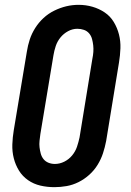

<svg xmlns="http://www.w3.org/2000/svg" viewBox="-20 -766 540 794"><path d="M205 8Q175 8 147 1.5Q119 -5 96 -21Q73 -37 58.5 -60.5Q44 -84 37 -111.5Q30 -139 31 -168.5Q32 -198 37 -228L91 -552Q95 -578 103 -602.5Q111 -627 125.5 -650Q140 -673 160 -691.5Q180 -710 204.5 -722Q229 -734 254 -740Q279 -746 305 -746Q335 -746 362.5 -738Q390 -730 413 -714.5Q436 -699 450.5 -675Q465 -651 472 -623.5Q479 -596 478 -566.5Q477 -537 472 -507L419 -183Q414 -157 406 -132.5Q398 -108 384 -85Q370 -62 349.5 -43.5Q329 -25 305 -13Q281 -1 255.5 3.5Q230 8 205 8ZM207 -88Q227 -88 246 -97.5Q265 -107 278.5 -123.5Q292 -140 298.5 -159.5Q305 -179 309 -198L362 -523Q365 -537 366 -551Q367 -565 365.5 -578.5Q364 -592 360.5 -605Q357 -618 348.5 -628Q340 -638 327 -642.5Q314 -647 300 -647Q280 -647 261.5 -637Q243 -627 230 -611Q217 -595 210.5 -575.5Q204 -556 201 -537L147 -212Q145 -198 143.5 -184Q142 -170 143.5 -157Q145 -144 148.5 -131Q152 -118 160 -108Q168 -98 180.5 -93Q193 -88 207 -88Z"/></svg>

Font: Iosevka Gothic
Style: Bold Italic
Weight: 700
Italic angle: -9°
Monospace: yes
Designer: Belleve Invis
Foundry: Belleve Invis
Version: Version 15.5.1; ttfautohint (v1.8.4)